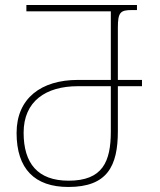

<svg xmlns="http://www.w3.org/2000/svg" viewBox="-20 -734 635 764"><path d="M252 10C407 10 449 -73 449 -212V-391H545V-416H449V-624C449 -685 459 -694 505 -694H525V-714H85V-689H421V-416H290C144 -416 46 -343 46 -205C46 -62 118 10 252 10ZM253 -15C130 -15 74 -84 74 -206C74 -331 162 -391 290 -391H421V-211C421 -90 388 -15 253 -15Z"/></svg>

Font: Noto Serif Georgian Thin
Style: Regular
Weight: 100
Designer: Monotype Design Team, Akaki Razmadze
Foundry: Google LLC
Version: Version 2.003